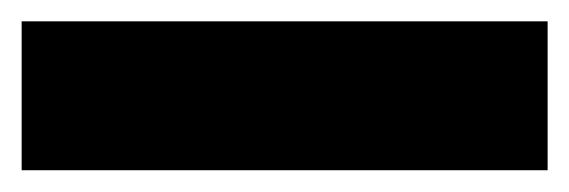

<svg xmlns="http://www.w3.org/2000/svg" viewBox="-32 -20 533 180"><path d="M481.4 0V139.6H-11.7V0Z"/></svg>

Font: Inter Tight Black
Style: Regular
Weight: 900
Designer: Rasmus Andersson
Foundry: rsms
Version: Version 3.004; ttfautohint (v1.8.4.7-5d5b)